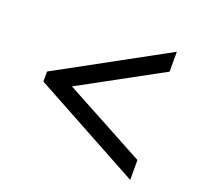

<svg xmlns="http://www.w3.org/2000/svg" viewBox="-98 -726 761 735"><g transform="rotate(20 282.5 -358.0)"><path d="M503 -97V-178L171 -357L503 -538V-619L62 -378V-337Z"/></g></svg>

Font: Noto Serif Hentaigana Bold
Style: Regular
Weight: 700
Designer: Kazuhiro Yamada
Foundry: nipponia
Version: Version 1.000